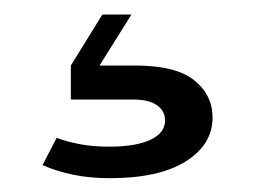

<svg xmlns="http://www.w3.org/2000/svg" viewBox="-20 -32 360 271"><path d="M60 162.5Q74 168 92.8 171.5Q111.5 175 134 175Q172 175 192.5 165.2Q213 155.5 213 138Q213 124.5 201.5 116.5Q190 108.5 168.5 108.5H80V60.5H171Q228 60.5 254 81.2Q280 102 280 134Q280 172 242.2 195.8Q204.5 219.5 135 219.5Q106.5 219.5 82.8 214.5Q59 209.5 40 201ZM124.5 -11.5H165.5L120.5 60.5H80Z"/></svg>

Font: Hepta Slab ExtraLight
Style: Regular
Weight: 400
Version: Version 1.102